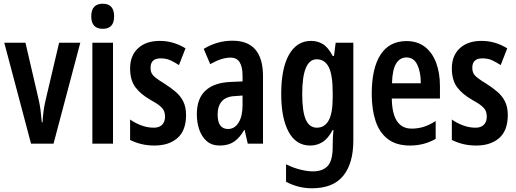

<svg xmlns="http://www.w3.org/2000/svg" viewBox="-20 -773 2778 1033"><path d="M147 0 3 -543H117L185 -250Q194 -213 198 -181.5Q202 -150 205 -115H209Q210 -139 213.5 -169Q217 -199 226 -237L298 -543H412L268 0Z M533 -753Q594 -753 594 -685Q594 -618 533 -618Q471 -618 471 -685Q471 -753 533 -753ZM588 -543V0H477V-543Z M981 -154Q981 -71 935 -30.5Q889 10 811 10Q773 10 740.5 2Q708 -6 680 -20V-130Q705 -112 738.5 -99Q772 -86 808 -86Q837 -86 852.5 -102Q868 -118 868 -146Q868 -161 863 -174.5Q858 -188 841 -202.5Q824 -217 789 -236Q735 -267 707.5 -305Q680 -343 680 -405Q680 -474 723 -513.5Q766 -553 840 -553Q913 -553 978 -513L943 -423Q919 -438 897 -448.5Q875 -459 844 -459Q790 -459 790 -408Q790 -392 795.5 -380Q801 -368 818 -354.5Q835 -341 868 -321Q899 -301 925 -279Q951 -257 966 -227Q981 -197 981 -154Z M1231 -554Q1395 -554 1395 -363V0H1313L1296 -74H1294Q1270 -32 1239.5 -11Q1209 10 1163 10Q1119 10 1092 -14Q1065 -38 1052 -76Q1039 -114 1039 -158Q1039 -242 1085 -285Q1131 -328 1218 -332L1285 -335V-366Q1285 -413 1269.5 -438Q1254 -463 1220 -463Q1173 -463 1111 -428L1076 -510Q1148 -554 1231 -554ZM1244 -256Q1197 -254 1174 -228.5Q1151 -203 1151 -158Q1151 -116 1165.5 -97.5Q1180 -79 1207 -79Q1242 -79 1263.5 -113Q1285 -147 1285 -207V-259Z M1654 -553Q1689 -553 1717.5 -535.5Q1746 -518 1770 -472H1777L1786 -543H1881V-17Q1881 106 1826.5 173Q1772 240 1658 240Q1585 240 1519 205V111Q1560 131 1597.5 140Q1635 149 1664 149Q1716 149 1743 120Q1770 91 1770 17V7Q1770 -33 1774 -74H1770Q1745 -27 1715 -8.5Q1685 10 1649 10Q1573 10 1533 -63.5Q1493 -137 1493 -268Q1493 -405 1535 -479Q1577 -553 1654 -553ZM1684 -454Q1606 -454 1606 -267Q1606 -174 1625 -130Q1644 -86 1685 -86Q1726 -86 1748 -124.5Q1770 -163 1770 -250V-274Q1770 -371 1748.5 -412.5Q1727 -454 1684 -454Z M2167 -552Q2226 -552 2266 -521Q2306 -490 2326.5 -435.5Q2347 -381 2347 -310V-243H2088Q2090 -81 2195 -81Q2228 -81 2259 -90.5Q2290 -100 2324 -122V-26Q2293 -8 2258.5 1Q2224 10 2186 10Q2112 10 2066.5 -25Q2021 -60 2000.5 -122.5Q1980 -185 1980 -268Q1980 -406 2027.5 -479Q2075 -552 2167 -552ZM2167 -464Q2132 -464 2111.5 -431.5Q2091 -399 2089 -325H2244Q2244 -386 2225 -425Q2206 -464 2167 -464Z M2712 -154Q2712 -71 2666 -30.5Q2620 10 2542 10Q2504 10 2471.5 2Q2439 -6 2411 -20V-130Q2436 -112 2469.5 -99Q2503 -86 2539 -86Q2568 -86 2583.5 -102Q2599 -118 2599 -146Q2599 -161 2594 -174.5Q2589 -188 2572 -202.5Q2555 -217 2520 -236Q2466 -267 2438.5 -305Q2411 -343 2411 -405Q2411 -474 2454 -513.5Q2497 -553 2571 -553Q2644 -553 2709 -513L2674 -423Q2650 -438 2628 -448.5Q2606 -459 2575 -459Q2521 -459 2521 -408Q2521 -392 2526.5 -380Q2532 -368 2549 -354.5Q2566 -341 2599 -321Q2630 -301 2656 -279Q2682 -257 2697 -227Q2712 -197 2712 -154Z"/></svg>

Font: Noto Sans Tamil ExtraCondensed SemiBold
Style: Regular
Weight: 600
Width: 2
Designer: Jelle Bosma - Monotype Design Team
Foundry: Monotype Imaging Inc.
Version: Version 2.004; ttfautohint (v1.8.4.7-5d5b)